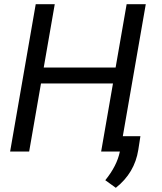

<svg xmlns="http://www.w3.org/2000/svg" viewBox="-20 -731 781 926"><path d="M683.1 -710.9H590.8L537.6 -405.3H190.9L244.1 -710.9H152.3L28.8 0H120.6L177.7 -328.6H524.9L467.8 0H558.1C548.8 45.9 525.4 91.8 487.8 138.2L538.6 174.8C599.1 127 635.3 65.9 647 -8.3L657.2 -74.2H572.3Z"/></svg>

Font: Roboto
Style: Italic
Weight: 400
Italic angle: -12°
Designer: Google
Version: Version 2.137; 2017